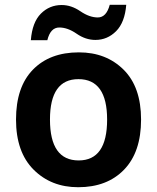

<svg xmlns="http://www.w3.org/2000/svg" viewBox="-20 -773 657 803"><path d="M570 -273Q570 -409 497 -481.5Q424 -554 310 -554Q188 -554 117.5 -481.5Q47 -409 47 -273Q47 -137 120.5 -63.5Q194 10 307 10Q428 10 499 -63.5Q570 -137 570 -273ZM189 -273Q189 -442 308 -442Q428 -442 428 -273Q428 -102 309 -102Q189 -102 189 -273ZM508 -753H439Q425 -700 389 -700Q354 -700 316 -726Q278 -752 238 -752Q187 -752 151 -716Q115 -680 109 -605H178Q191 -658 228 -658Q263 -658 300.5 -632Q338 -606 379 -606Q429 -606 465.5 -642.5Q502 -679 508 -753Z"/></svg>

Font: Noto Sans UI
Style: Bold
Weight: 700
Designer: Monotype Design Team
Foundry: Monotype Imaging Inc.
Version: Version 1.901